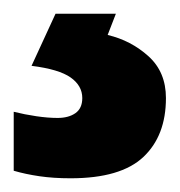

<svg xmlns="http://www.w3.org/2000/svg" viewBox="-37 -20 262 280"><path d="M205 123Q205 178 172 209Q139 240 66 240Q41 240 20.5 237Q0 234 -17 229V143Q-1 147 16 149.5Q33 152 47 152Q63 152 73 145Q83 138 83 123Q83 105 66 93Q49 81 9 76L44 0H132L120 31Q154 39 179.5 62Q205 85 205 123Z"/></svg>

Font: Noto Sans Malayalam SemiCondensed ExtraBold
Style: Regular
Weight: 800
Width: 4
Designer: Jelle Bosma - Monotype Design Team
Foundry: Monotype Imaging Inc.
Version: Version 2.104; ttfautohint (v1.8.4.7-5d5b)